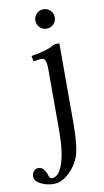

<svg xmlns="http://www.w3.org/2000/svg" viewBox="-133 -663 504 934"><g transform="rotate(-10 119.0 -196.0)"><path d="M117.9 -536.9Q104 -550.8 104 -570.8Q104 -590.8 117.9 -604.7Q131.8 -618.7 151.9 -618.7Q171.9 -618.7 185.8 -604.7Q199.7 -590.8 199.7 -570.8Q199.7 -550.8 185.8 -536.9Q171.9 -522.9 151.9 -522.9Q131.8 -522.9 117.9 -536.9ZM50.8 197.8Q84.5 197.8 104.7 139.6Q125 81.5 125 -22.5V-320.8Q125 -357.4 119.6 -369.9Q114.3 -382.3 102.5 -382.3Q85 -382.3 61 -377.4L55.7 -404.8Q136.7 -418.5 163.6 -435.5Q173.3 -441.9 184.6 -441.9H199.7V-52.7Q199.7 49.8 187.3 99.1Q174.8 148.4 134.8 188.5Q96.2 227.1 54.7 227.1Q21.5 227.1 -8.5 212.2Q-38.6 197.3 -38.6 176.3Q-38.6 158.2 -29.5 147.9Q-20.5 137.7 -6.8 137.7Q9.3 137.7 19.8 150.6Q30.3 163.6 35.2 181.6Q39.1 197.8 50.8 197.8Z"/></g></svg>

Font: Libertinage
Style: l
Weight: 400
Designer: OSP
Foundry: OSP
Version: Version 1.0; 2008; OFL relea